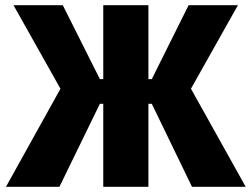

<svg xmlns="http://www.w3.org/2000/svg" viewBox="-20 -720 970 740"><path d="M378 0H552V-320H565L720 0H927L716 -378L897 -700H707L565 -415H552V-700H378V-415H365L222 -700H32L213 -378L3 0H209L365 -320H378Z"/></svg>

Font: Fixel Text ExtraBold
Style: Regular
Weight: 800
Width: 4
Designer: AlfaBravo + MacPaw
Foundry: Kyrylo Tkachov, Marchela Mozhyna, Serhii Makarenko, Maria Weinstein, Zakhar Kryvoshyya
Version: Version 1.211